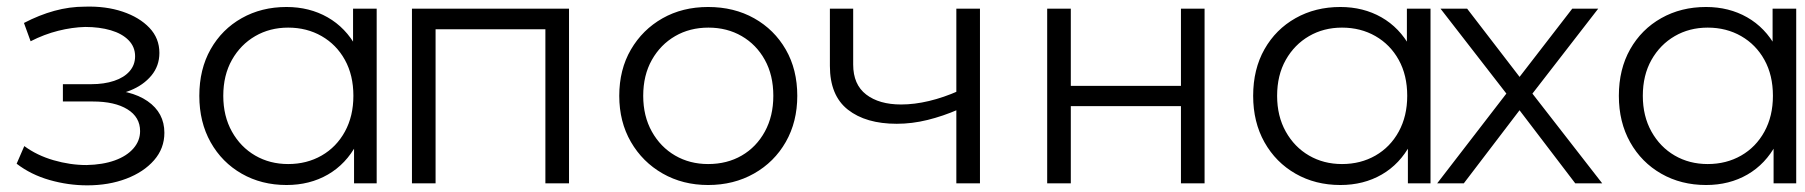

<svg xmlns="http://www.w3.org/2000/svg" viewBox="-20 -551 5423 577"><path d="M242 6Q307 6 359.5 -14Q412 -34 443 -69.5Q474 -105 474 -152Q474 -212 423.5 -247Q373 -282 283 -282L280 -263Q331 -263 371 -279Q411 -295 435 -324Q459 -353 459 -392Q459 -436 429 -467.5Q399 -499 348.5 -516Q298 -533 235 -531Q189 -531 143.5 -518.5Q98 -506 52 -482L72 -427Q113 -448 155 -458.5Q197 -469 236 -470Q279 -470 313 -460Q347 -450 366.5 -430Q386 -410 386 -382Q386 -356 369.5 -337Q353 -318 323 -308Q293 -298 254 -298H169V-246H259Q325 -246 363 -222.5Q401 -199 401 -157Q401 -128 381 -105Q361 -82 325 -69Q289 -56 240 -55Q191 -55 141 -69.5Q91 -84 53 -112L30 -59Q73 -26 129 -10Q185 6 242 6Z M841 5Q766 5 706.5 -29Q647 -63 613 -123.5Q579 -184 579 -263Q579 -343 613 -403Q647 -463 706.5 -496.5Q766 -530 841 -530Q910 -530 964.5 -499Q1019 -468 1051.5 -408.5Q1084 -349 1084 -263Q1084 -178 1052 -118Q1020 -58 965.5 -26.5Q911 5 841 5ZM846 -58Q902 -58 946.5 -83.5Q991 -109 1016.5 -155.5Q1042 -202 1042 -263Q1042 -325 1016.5 -371Q991 -417 946.5 -442.5Q902 -468 846 -468Q791 -468 747 -442.5Q703 -417 677 -371Q651 -325 651 -263Q651 -202 677 -155.5Q703 -109 747 -83.5Q791 -58 846 -58ZM1044 0V-158L1051 -264L1041 -370V-525H1112V0Z M1218 0V-525H1690V0H1619V-482L1637 -463H1271L1289 -482V0Z M2108 5Q2032 5 1971.5 -29.5Q1911 -64 1876 -124.5Q1841 -185 1841 -263Q1841 -342 1876 -402Q1911 -462 1971 -496Q2031 -530 2108 -530Q2186 -530 2246.5 -496Q2307 -462 2341.5 -402Q2376 -342 2376 -263Q2376 -185 2341.5 -124.5Q2307 -64 2246 -29.5Q2185 5 2108 5ZM2108 -58Q2165 -58 2209 -83.5Q2253 -109 2278.5 -155.5Q2304 -202 2304 -263Q2304 -325 2278.5 -371Q2253 -417 2209 -442.5Q2165 -468 2109 -468Q2053 -468 2009 -442.5Q1965 -417 1939 -371Q1913 -325 1913 -263Q1913 -202 1939 -155.5Q1965 -109 2009 -83.5Q2053 -58 2108 -58Z M2860 -222Q2814 -202 2767.5 -190.5Q2721 -179 2675 -179Q2582 -179 2528 -221.5Q2474 -264 2474 -353V-525H2544V-357Q2544 -297 2583 -267Q2622 -237 2688 -237Q2728 -237 2772 -247.5Q2816 -258 2861 -278ZM2854 0V-525H2925V0Z M3127 0V-525H3198V-293H3529V-525H3600V0H3529V-232H3198V0Z M4008 5Q3933 5 3873.5 -29Q3814 -63 3780 -123.5Q3746 -184 3746 -263Q3746 -343 3780 -403Q3814 -463 3873.5 -496.5Q3933 -530 4008 -530Q4077 -530 4131.5 -499Q4186 -468 4218.5 -408.5Q4251 -349 4251 -263Q4251 -178 4219 -118Q4187 -58 4132.5 -26.5Q4078 5 4008 5ZM4013 -58Q4069 -58 4113.5 -83.5Q4158 -109 4183.5 -155.5Q4209 -202 4209 -263Q4209 -325 4183.5 -371Q4158 -417 4113.5 -442.5Q4069 -468 4013 -468Q3958 -468 3914 -442.5Q3870 -417 3844 -371Q3818 -325 3818 -263Q3818 -202 3844 -155.5Q3870 -109 3914 -83.5Q3958 -58 4013 -58ZM4211 0V-158L4218 -264L4208 -370V-525H4279V0Z M4299 0 4521 -288 4520 -253 4309 -525H4389L4562 -300L4532 -301L4705 -525H4783L4570 -250L4571 -288L4795 0H4714L4531 -240L4559 -236L4379 0Z M5107 5Q5032 5 4972.5 -29Q4913 -63 4879 -123.5Q4845 -184 4845 -263Q4845 -343 4879 -403Q4913 -463 4972.5 -496.5Q5032 -530 5107 -530Q5176 -530 5230.5 -499Q5285 -468 5317.5 -408.5Q5350 -349 5350 -263Q5350 -178 5318 -118Q5286 -58 5231.5 -26.5Q5177 5 5107 5ZM5112 -58Q5168 -58 5212.5 -83.5Q5257 -109 5282.5 -155.5Q5308 -202 5308 -263Q5308 -325 5282.5 -371Q5257 -417 5212.5 -442.5Q5168 -468 5112 -468Q5057 -468 5013 -442.5Q4969 -417 4943 -371Q4917 -325 4917 -263Q4917 -202 4943 -155.5Q4969 -109 5013 -83.5Q5057 -58 5112 -58ZM5310 0V-158L5317 -264L5307 -370V-525H5378V0Z"/></svg>

Font: MOST Montserrat
Style: Regular
Weight: 400
Designer: Julieta Ulanovsky
Foundry: Julieta Ulanovsky
Version: Version 8.000;March 11, 2024;FontCreator 15.0.0.2926 64-bit